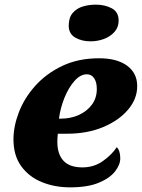

<svg xmlns="http://www.w3.org/2000/svg" viewBox="-20 -797 611 827"><path d="M282 10Q216 10 160.5 -12.5Q105 -35 71.5 -81Q38 -127 38 -197Q38 -253 61.5 -314Q85 -375 132 -427.5Q179 -480 248 -513Q317 -546 407 -546Q484 -546 527.5 -514Q571 -482 571 -426Q571 -371 531.5 -324.5Q492 -278 424 -249.5Q356 -221 268 -221H229Q228 -212 227.5 -202.5Q227 -193 227 -186Q227 -133 253.5 -104.5Q280 -76 335 -76Q385 -76 423.5 -103.5Q462 -131 483 -163Q498 -148 498 -115Q498 -87 475 -58Q452 -29 404.5 -9.5Q357 10 282 10ZM242 -286Q285 -286 320 -302Q355 -318 376 -346.5Q397 -375 397 -414Q397 -443 385.5 -460Q374 -477 354 -477Q326 -477 300.5 -448Q275 -419 257.5 -375.5Q240 -332 234 -286ZM370 -619Q331 -619 303.5 -635.5Q276 -652 276 -686Q276 -721 293 -741Q310 -761 336.5 -769Q363 -777 393 -777Q431 -777 461 -761.5Q491 -746 491 -708Q491 -680 473.5 -660Q456 -640 428.5 -629.5Q401 -619 370 -619Z"/></svg>

Font: Noto Serif Black
Style: Italic
Weight: 900
Italic angle: -12°
Designer: Monotype Design Team
Foundry: Monotype Imaging Inc.
Version: Version 2.013